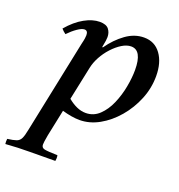

<svg xmlns="http://www.w3.org/2000/svg" viewBox="-189 -590 882 946"><g transform="rotate(20 251.5 -116.5)"><path d="M154 -4 125 135Q121 157 119.5 168.5Q118 180 118 186Q118 203 135.5 206.5Q153 210 203 211Q205 219 204.5 227.5Q204 236 203 241Q135 242 71 242Q7 242 -57 247Q-58 242 -58 234Q-58 226 -57 220Q-26 216 -10.5 210.5Q5 205 12.5 189.5Q20 174 26 142L127 -345Q132 -365 133.5 -376Q135 -387 135 -393Q135 -417 117 -417Q103 -417 80.5 -401.5Q58 -386 36 -363Q29 -368 23.5 -373Q18 -378 13 -384Q53 -431 95.5 -454.5Q138 -478 175 -478Q209 -478 222.5 -461Q236 -444 236 -420Q236 -412 234.5 -401Q233 -390 228 -365H232Q267 -415 312 -447.5Q357 -480 407 -480Q463 -480 495 -436Q527 -392 527 -321Q527 -258 503 -199Q479 -140 438.5 -92.5Q398 -45 348 -17Q298 11 245 11Q225 11 201.5 7Q178 3 154 -4ZM205 -248 168 -72Q191 -53 214.5 -42.5Q238 -32 262 -32Q303 -32 333 -60.5Q363 -89 382 -133Q401 -177 410 -225.5Q419 -274 419 -314Q419 -417 362 -417Q339 -417 314 -401.5Q289 -386 266 -361Q243 -336 227 -306.5Q211 -277 205 -248Q205 -248 205 -248Z"/></g></svg>

Font: Tiro Tamil
Style: Italic
Weight: 400
Italic angle: -11°
Designer: Tamil: Fernando Mello & Fiona Ross, assisted by Kaja Sojewska. Latin: John Hudson with Paul Hanslow, assisted by Kaja So
Foundry: Tiro Typeworks Ltd.
Version: Version 1.52